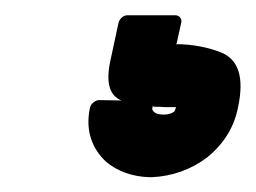

<svg xmlns="http://www.w3.org/2000/svg" viewBox="-20 -45 337 253"><path d="M190.4 95.7Q188 95.7 185.5 95.7Q183.1 95.7 180.7 95.2Q181.2 96.2 180.9 96.4Q180.7 96.7 180.7 97.7Q180.2 99.6 182.6 102.1Q186 106 195.8 106Q204.1 106 209.5 102.1Q210.9 100.6 211.9 96.2H206.5Q204.1 96.2 200 96.2Q195.8 96.2 190.4 95.7ZM210.9 -24.9Q214.8 -24.9 217.3 -22Q219.7 -19 218.8 -15.1L212.9 11.7Q212.9 12.2 211.9 13.2Q227.5 13.2 243.2 16.1Q258.8 19 272 24.4Q305.7 38.6 293.9 95.2Q286.6 134.8 253.4 162.1Q221.2 186.5 180.2 188.5H177.2Q159.7 188 145 182.6Q130.4 177.2 119.6 168Q105.5 154.8 99.9 137.5Q94.2 120.1 98.1 99.1L98.6 96.7Q99.6 92.8 103.3 89.8Q106.9 86.9 110.8 86.9L140.1 87.4Q116.7 78.1 125 37.1L136.2 -15.1Q137.2 -19 140.6 -22Q144 -24.9 147.9 -24.9Z"/></svg>

Font: Fibel Nord
Style: Bold Italic
Weight: 700
Designer: Peter Wiegel
Foundry: Peter Wioegel
Version: Version 000.000